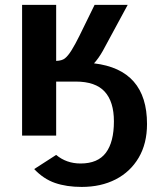

<svg xmlns="http://www.w3.org/2000/svg" viewBox="-20 -548 638 776"><path d="M574.2 -46.9Q574.2 32.2 540.5 89.4Q506.8 146.5 447.5 177Q388.2 207.5 310.1 207.5Q249 207.5 202.4 191.4Q155.8 175.3 118.2 135.3L207 78.1Q248.5 112.8 305.7 112.8Q375.5 112.8 408 69.3Q440.4 25.9 440.4 -57.6Q440.4 -136.7 403.3 -177.5Q366.2 -218.3 286.1 -218.3H207V0H69.3V-528.3H207V-301.8Q230.5 -302.7 242.2 -312Q254.9 -321.8 269.8 -345.9Q284.7 -370.1 300.8 -402.8L362.3 -528.3H496.1L395.5 -342.3Q378.4 -312 359.9 -292Q574.2 -266.6 574.2 -46.9Z"/></svg>

Font: Arimo
Style: Bold
Weight: 700
Designer: Steve Matteson
Foundry: Monotype Imaging Inc.
Version: Version 1.33